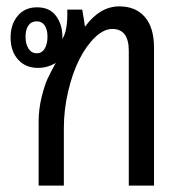

<svg xmlns="http://www.w3.org/2000/svg" viewBox="-20 -582 571 602"><path d="M101.1 0V-200.2Q101.1 -239.7 110.6 -277.8Q120.1 -315.9 129.2 -335.2Q138.2 -354.5 154.8 -384.8Q128.9 -369.1 99.1 -369.1Q60.1 -369.1 36.6 -395.3Q13.2 -421.4 13.2 -464.8Q13.2 -505.9 35.6 -532.5Q58.1 -559.1 96.2 -559.1Q135.7 -559.1 155.8 -532Q175.8 -504.9 175.8 -464.8Q175.8 -463.9 175.3 -461.9Q174.8 -460 174.8 -459Q192.9 -484.4 190.9 -551.8H237.8Q245.6 -507.8 246.1 -499H247.1Q293.5 -562 354 -562Q405.8 -562 434.3 -528.6Q462.9 -495.1 462.9 -433.1V0H383.8V-422.9Q383.8 -491.2 332 -491.2Q305.2 -491.2 277.6 -464.6Q250 -438 228.5 -395.3Q207 -352.5 193.6 -295.2Q180.2 -237.8 180.2 -180.2V0ZM95.2 -415Q111.3 -415 120.1 -429.4Q128.9 -443.8 128.9 -466.8Q128.9 -489.3 120.1 -502.2Q111.3 -515.1 95.2 -515.1Q78.1 -515.1 69.1 -502.2Q60.1 -489.3 60.1 -466.8Q60.1 -444.3 69.3 -429.7Q78.6 -415 95.2 -415Z"/></svg>

Font: Noto Sans Thai Looped Condensed
Style: Regular
Weight: 400
Width: 3
Designer: Sasikarn Vongin, Ben Mitchell
Foundry: The Fontpad Ltd
Version: Version 1.00